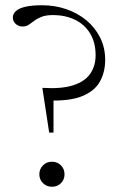

<svg xmlns="http://www.w3.org/2000/svg" viewBox="-20 -705 464 732"><path d="M140 -685Q189.5 -685 233 -670Q276.5 -655 309.8 -627.2Q343 -599.5 362 -561.2Q381 -523 381 -477Q381 -430.5 361 -394.2Q341 -358 293.5 -338.5Q246 -319 162.5 -322L184 -361V-199.5H167.5L141.5 -370Q215 -365.5 259.5 -380Q304 -394.5 324.2 -424.2Q344.5 -454 344.5 -494Q344.5 -543 323.8 -577.2Q303 -611.5 266.2 -629.5Q229.5 -647.5 181.5 -647.5Q155.5 -647.5 138.8 -641Q122 -634.5 110.8 -625.8Q99.5 -617 89.5 -610.5Q79.5 -604 66.5 -604Q55.5 -604 47 -608.8Q38.5 -613.5 33.8 -621.2Q29 -629 29 -638Q29 -652 40.5 -662.8Q52 -673.5 76.8 -679.2Q101.5 -685 140 -685ZM178 -88.5Q199 -88.5 212.5 -74.5Q226 -60.5 226 -40.5Q226 -20.5 212.5 -6.8Q199 7 178 7Q157.5 7 143.8 -6.8Q130 -20.5 130 -40.5Q130 -60.5 143.8 -74.5Q157.5 -88.5 178 -88.5Z"/></svg>

Font: Newsreader 24pt Light
Style: Regular
Weight: 300
Designer: Hugues Gentile
Foundry: Production Type
Version: Version 1.003